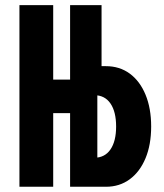

<svg xmlns="http://www.w3.org/2000/svg" viewBox="-20 -713 626 733"><path d="M328.1 0V-110.8H339.8Q379.9 -110.8 401.6 -142.3Q423.3 -173.8 423.3 -230Q423.3 -286.6 401.6 -318.1Q379.9 -349.6 339.8 -349.6H319.8V-460.4H384.3Q436.7 -460.4 475.5 -431.9Q514.2 -403.3 535.6 -351.5Q557.1 -299.6 557.1 -230.1Q557.1 -160.6 535.6 -108.9Q514.1 -57.2 475.3 -28.6Q436.5 0 384.3 0ZM54.2 0V-693.4H183.1V0ZM74.7 -281.2V-409.2H342.3V-281.2ZM247.6 0V-693.4H367.7V-422.9L351.6 -405.3V0Z"/></svg>

Font: Cascadia Mono PL
Style: Regular
Weight: 400
Monospace: yes
Designer: Aaron Bell
Foundry: Saja Typeworks
Version: Version 2102.003